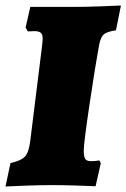

<svg xmlns="http://www.w3.org/2000/svg" viewBox="-37 -672 459 697"><path d="M267 -125Q267 -103 272.5 -95Q278 -87 292 -87Q305 -87 313 -88Q321 -89 323 -90L329 -80L310 4Q290 3 240 1.5Q190 0 147 0Q108 0 54 2Q0 4 -17 5L1 -80Q41 -89 54.5 -104.5Q68 -120 73 -162L116 -508Q118 -526 118 -530Q118 -547 111 -553Q104 -559 88 -559L64 -558L56 -572L73 -647H232Q276 -647 328.5 -649Q381 -651 402 -652L384 -562Q351 -557 340 -547.5Q329 -538 323 -510Q308 -428 287.5 -290Q267 -152 267 -125Z"/></svg>

Font: Alegreya Black
Style: Italic
Weight: 900
Italic angle: -7°
Designer: Juan Pablo del Peral
Foundry: Huerta Tipografica
Version: Version 2.007; ttfautohint (v1.6)